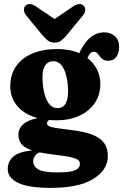

<svg xmlns="http://www.w3.org/2000/svg" viewBox="-20 -691 601 937"><path d="M328 -56.2Q280.2 -62.1 254.5 -66.2Q228.9 -70.4 219.1 -75.6Q209.4 -80.8 209.4 -89.3Q209.4 -95.1 213.8 -100.2Q218.3 -105.4 226.5 -111.4L218.8 -119.4Q161.6 -117.9 129 -105.2Q96.4 -92.5 83.1 -73.7Q69.8 -54.8 69.8 -34.2Q69.8 -9.4 82.3 9.1Q94.7 27.7 130.3 40.8Q165.8 54 234.3 62.4Q285.9 68.4 315.6 74.1Q345.3 79.9 357.7 87.5Q370.1 95.2 370.1 108.2Q370.1 121.2 360.6 130.7Q351.2 140.2 328.1 145.4Q305.1 150.5 263.9 150.5Q192.2 150.5 167.1 135.6Q142 120.6 142 96.8Q142 82.1 151 69Q160 55.9 175.3 52.5L169 41.3Q85.5 43.9 51.7 67.9Q17.8 92 17.8 134.6Q17.8 176.7 68.4 201.3Q119 225.9 228.1 225.9Q364.8 225.9 435.6 181.9Q506.4 137.9 506.4 70.4Q506.4 32.2 488.1 6.9Q469.8 -18.4 430.4 -33.7Q391 -49.1 328 -56.2ZM346.1 -384.5 391.9 -376.4Q404.6 -406.2 414.2 -422.3Q423.9 -438.4 438.1 -438.4Q447.7 -438.4 454.1 -431.7Q460.5 -425.1 466.6 -416.4Q472.7 -407.8 482.5 -401.1Q492.3 -394.5 509 -394.5Q534 -394.5 547.6 -413.4Q561.3 -432.3 561.3 -462.9Q561.3 -496.7 540 -514.9Q518.7 -533.1 488.7 -533.1Q449.8 -533.1 418.3 -505.8Q386.8 -478.6 362.8 -422.9ZM469.6 -281.2Q469.6 -327.5 445.1 -366.2Q420.7 -404.9 373.4 -428.2Q326.2 -451.6 257.8 -451.6Q187 -451.6 135.8 -429.1Q84.6 -406.6 57.3 -365.8Q30 -325 30 -269.9Q30 -221.9 56.2 -184.3Q82.5 -146.7 132.8 -125.3Q183.1 -103.9 255 -103.9Q319.1 -103.9 367.2 -126.1Q415.4 -148.3 442.5 -188.2Q469.6 -228.1 469.6 -281.2ZM239.6 -392.2Q274.2 -392.2 292.5 -352.4Q310.7 -312.6 312.3 -249.5Q313.1 -208 300.3 -185.7Q287.6 -163.5 259.3 -163.5Q238 -163.5 222.3 -180.8Q206.7 -198.2 197.5 -231.1Q188.4 -264 187.2 -310.9Q186.8 -334.7 192.1 -352.9Q197.5 -371.1 209.3 -381.7Q221.2 -392.2 239.6 -392.2ZM280.8 -574.7 155.5 -659.6Q139.5 -670.1 126.5 -671Q113.6 -671.9 104.5 -663.4Q97.5 -656.6 96.8 -643.6Q96 -630.6 107.9 -615.8L183.3 -523.6Q198.5 -505.4 212.2 -494.2Q226 -483 246.6 -483Q266.6 -483 280.2 -494.2Q293.9 -505.5 309 -523.6L384.7 -615.8Q396.9 -630.6 396.1 -643.6Q395.3 -656.6 388 -663.4Q378.9 -671.9 366 -671Q353.2 -670.1 337.1 -659.6L211.6 -574.7Z"/></svg>

Font: Fraunces 144pt S100 Black
Style: Regular
Weight: 900
Version: Version 1.000